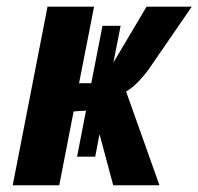

<svg xmlns="http://www.w3.org/2000/svg" viewBox="-20 -548 587 568"><path d="M197.8 -218.3 155.3 0H17.6L120.6 -528.3H258.3L213.9 -301.8H250L283.2 -471.7H336.9L315.4 -362.8L413.6 -528.3H547.4L419.4 -342.3Q384.3 -294.9 353 -277.3L451.7 0H314.9L274.4 -151.4L261.7 -84.5H208L234.4 -220.7Q225.1 -220.2 216.1 -219.7Q207 -219.2 197.8 -218.3Z"/></svg>

Font: Arimo
Style: Bold Italic
Weight: 700
Italic angle: -12°
Designer: Steve Matteson
Foundry: Monotype Imaging Inc.
Version: Version 1.33